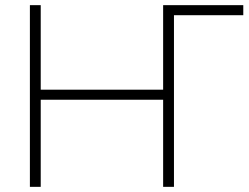

<svg xmlns="http://www.w3.org/2000/svg" viewBox="-20 -725 967 745"><path d="M96 0V-705H138V-377H613V-705H924V-666H655V0H613V-338H138V0Z"/></svg>

Font: Nunito Sans 12pt ExtraLight
Style: Regular
Weight: 200
Designer: Vernon Adams
Foundry: Vernon Adams
Version: Version 3.101;gftools[0.9.27]